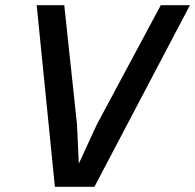

<svg xmlns="http://www.w3.org/2000/svg" viewBox="-20 -718 750 738"><path d="M121 -698H227L276 -240L283 -89L352 -239L598 -698H710L343 0H191Z"/></svg>

Font: Azeret Mono
Style: Italic
Weight: 400
Italic angle: -12°
Designer: Martin Vácha
Foundry: Displaay
Version: Version 1.000; Glyphs 3.0.3, build 3074